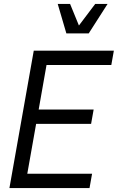

<svg xmlns="http://www.w3.org/2000/svg" viewBox="-20 -958 608 978"><path d="M28 0H436L449 -73H119L164 -327H444L457 -400H177L217 -627H547L560 -700H152ZM274 -938 318 -788H432L528 -938H465L382 -828L337 -938Z"/></svg>

Font: Uncut Sans
Style: Italic
Weight: 400
Italic angle: -10°
Designer: Kasper Nordkvist
Foundry: Uncut Type
Version: Version 1.111;FEAKit 1.0